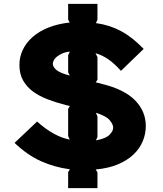

<svg xmlns="http://www.w3.org/2000/svg" viewBox="-20 -859 841 989"><path d="M731 -210Q731 -170 715.5 -132Q700 -94 668 -63.5Q636 -33 587.5 -12.5Q539 8 473 14L482 29V110H331V28L340 13Q262 3 191.5 -28.5Q121 -60 55 -123L171 -233Q258 -155 339 -140L331 -158V-298L340 -313Q335 -315 327.5 -316Q320 -317 316 -319Q268 -331 225 -347.5Q182 -364 150 -387.5Q118 -411 99 -444.5Q80 -478 80 -525Q80 -565 97 -601.5Q114 -638 147 -667.5Q180 -697 228 -716.5Q276 -736 339 -743L331 -758V-839H482V-757L474 -740Q510 -735 541.5 -725Q573 -715 603 -699Q633 -683 661.5 -660.5Q690 -638 720 -607L603 -494Q570 -531 539.5 -552.5Q509 -574 472 -585L482 -565V-448L473 -435Q481 -433 491.5 -430.5Q502 -428 504 -427Q620 -399 675.5 -342.5Q731 -286 731 -210ZM340 -593Q317 -591 300.5 -583.5Q284 -576 273 -567Q262 -558 257 -548Q252 -538 252 -531Q252 -514 271.5 -498Q291 -482 339 -470L331 -487V-575ZM563 -201Q563 -219 544.5 -240.5Q526 -262 474 -278L482 -259V-153L474 -136Q525 -145 544 -164.5Q563 -184 563 -201Z"/></svg>

Font: TypoPRO Sinkin Sans
Style: 700 Bold
Weight: 700
Designer: Keith Bates
Foundry: K-Type
Version: Sinkin Sans (version 1.0)  by Keith Bates   •   © 2014   www